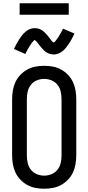

<svg xmlns="http://www.w3.org/2000/svg" viewBox="-20 -1145 540 1173"><path d="M250 8Q223 8 196.5 3Q170 -2 146.5 -15Q123 -28 104 -48Q85 -68 74 -92Q63 -116 58.5 -143Q54 -170 54 -196V-539Q54 -565 58.5 -592Q63 -619 74 -643Q85 -667 104 -687Q123 -707 146.5 -720Q170 -733 196.5 -738Q223 -743 250 -743Q277 -743 303.5 -738Q330 -733 353.5 -720Q377 -707 396 -687Q415 -667 426 -643Q437 -619 441.5 -592Q446 -565 446 -539V-196Q446 -170 441.5 -143Q437 -116 426 -92Q415 -68 396 -48Q377 -28 353.5 -15Q330 -2 303.5 3Q277 8 250 8ZM250 -72Q273 -72 295 -81Q317 -90 331.5 -108.5Q346 -127 351 -150Q356 -173 356 -196V-539Q356 -562 351 -585Q346 -608 331.5 -626.5Q317 -645 295 -654Q273 -663 250 -663Q227 -663 205 -654Q183 -645 168.5 -626.5Q154 -608 149 -585Q144 -562 144 -539V-196Q144 -173 149 -150Q154 -127 168.5 -108.5Q183 -90 205 -81Q227 -72 250 -72ZM308 -812Q303 -812 298 -813Q293 -814 288.5 -815Q284 -816 279.5 -817.5Q275 -819 270.5 -821.5Q266 -824 262 -826.5Q258 -829 254.5 -832Q251 -835 247 -838.5Q243 -842 240 -846Q237 -850 233.5 -853.5Q230 -857 227.5 -860.5Q225 -864 222 -867.5Q219 -871 215.5 -875.5Q212 -880 208.5 -884.5Q205 -889 202.5 -892Q200 -895 195.5 -897.5Q191 -900 191 -904H194Q194 -903 191 -901Q188 -899 185.5 -896Q183 -893 181 -890.5Q179 -888 177.5 -886.5Q176 -885 174.5 -883Q173 -881 171.5 -879Q170 -877 168.5 -874.5Q167 -872 165.5 -869.5Q164 -867 162 -864.5Q160 -862 158.5 -859Q157 -856 155 -853Q153 -850 151 -846.5Q149 -843 147 -839.5Q145 -836 143 -832Q141 -828 139 -824Q137 -820 135 -815L65 -846Q74 -864 82 -879Q90 -894 98.5 -906.5Q107 -919 115 -929.5Q123 -940 135 -950.5Q147 -961 161.5 -967Q176 -973 192 -973Q197 -973 202 -972.5Q207 -972 211.5 -971Q216 -970 220.5 -968Q225 -966 229.5 -964Q234 -962 238 -959Q242 -956 245.5 -953.5Q249 -951 253 -947Q257 -943 260 -939.5Q263 -936 266.5 -932.5Q270 -929 272.5 -925.5Q275 -922 278 -918.5Q281 -915 284.5 -910Q288 -905 291.5 -901Q295 -897 297.5 -893.5Q300 -890 304.5 -888Q309 -886 309 -882H306Q306 -883 309 -885Q312 -887 314.5 -889.5Q317 -892 319 -894.5Q321 -897 322.5 -899Q324 -901 325.5 -903Q327 -905 328.5 -907Q330 -909 331.5 -911Q333 -913 334.5 -915.5Q336 -918 338 -921Q340 -924 341.5 -927Q343 -930 345 -933Q347 -936 349 -939.5Q351 -943 353 -946.5Q355 -950 357 -954Q359 -958 361 -962Q363 -966 365 -970L435 -940Q426 -922 418 -906.5Q410 -891 401.5 -879Q393 -867 385 -856Q377 -845 365 -835Q353 -825 338.5 -818.5Q324 -812 308 -812ZM100 -1055V-1125H400V-1055Z"/></svg>

Font: Iosevka Medium
Style: Regular
Weight: 500
Monospace: yes
Designer: Belleve Invis
Foundry: Belleve Invis
Version: Version 32.5.0; ttfautohint (v1.8.4)